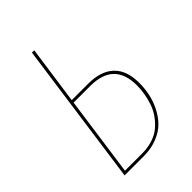

<svg xmlns="http://www.w3.org/2000/svg" viewBox="-203 -770 858 858"><g transform="rotate(-45 226.5 -340.5)"><path d="M239.7 -404.8Q320.8 -404.8 362.8 -364.7Q404.8 -324.7 404.8 -246.6Q404.8 -212.4 398.2 -179.4Q391.6 -146.5 375.5 -113.5Q359.4 -80.6 335.4 -55.7Q311.5 -30.8 272.9 -15.4Q234.4 0 186.5 0H65.9L161.1 -680.7H175.8L136.7 -404.8ZM190.9 -13.7Q228 -13.7 259 -24.2Q290 -34.7 311 -53Q332 -71.3 347.9 -94.2Q363.8 -117.2 372.6 -143.8Q381.3 -170.4 385.5 -195.6Q389.6 -220.7 389.6 -245.6Q389.6 -391.1 240.2 -391.1H134.8L82 -13.7Z"/></g></svg>

Font: Fira Sans Compressed Hair
Style: Italic
Weight: 100
Width: 3
Italic angle: -8°
Designer: Carrois Corporate & Edenspiekermann AG
Foundry: Carrois Corporate GbR & Edenspiekermann AG
Version: Version 4.203;PS 004.203;hotconv 1.0.88;makeotf.lib2.5.64775